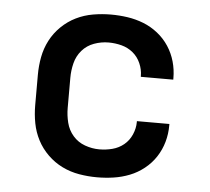

<svg xmlns="http://www.w3.org/2000/svg" viewBox="-44 -575 688 630"><g transform="rotate(5 300.0 -260.0)"><path d="M297 8Q268 8 238.5 3Q209 -2 182.5 -15Q156 -28 134.5 -49Q113 -70 99.5 -96Q86 -122 80.5 -151Q75 -180 75 -210V-310Q75 -340 80.5 -369Q86 -398 99.5 -424Q113 -450 134.5 -471Q156 -492 182.5 -505Q209 -518 238.5 -523Q268 -528 297 -528Q325 -528 352 -524Q379 -520 404.5 -510Q430 -500 452 -482.5Q474 -465 489 -442Q504 -419 511.5 -392.5Q519 -366 519 -338V-333H412V-336Q412 -357 403 -377.5Q394 -398 377.5 -411.5Q361 -425 340 -430.5Q319 -436 297 -436Q273 -436 249.5 -427.5Q226 -419 210 -400.5Q194 -382 188 -358Q182 -334 182 -310V-210Q182 -186 188 -162Q194 -138 210 -119.5Q226 -101 249.5 -92.5Q273 -84 297 -84Q319 -84 340 -89.5Q361 -95 377.5 -108.5Q394 -122 403 -142.5Q412 -163 412 -184V-187H519V-182Q519 -154 511.5 -127.5Q504 -101 489 -78Q474 -55 452 -37.5Q430 -20 404.5 -10Q379 0 352 4Q325 8 297 8Z"/></g></svg>

Font: Iosevka Aile Semibold
Style: Regular
Weight: 600
Designer: Belleve Invis
Foundry: Belleve Invis
Version: Version 31.1.0; ttfautohint (v1.8.4)